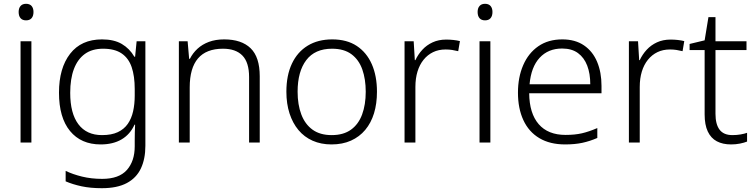

<svg xmlns="http://www.w3.org/2000/svg" viewBox="-20 -749 3971 1009"><path d="M145 -532V0H88V-532ZM117 -729Q136 -729 146 -717.5Q156 -706 156 -686Q156 -665 146 -653.5Q136 -642 117 -642Q98 -642 88 -653.5Q78 -665 78 -686Q78 -706 88 -717.5Q98 -729 117 -729Z M516 -542Q579 -542 620 -518Q661 -494 686 -451H690L698 -532H744V17Q744 86 720.5 136Q697 186 646.5 213Q596 240 515 240Q455 240 408.5 230Q362 220 325 204V149Q362 167 411 179Q460 191 517 191Q605 191 646.5 144.5Q688 98 688 20V-11Q688 -32 688.5 -53.5Q689 -75 690 -94H687Q664 -43 619 -16.5Q574 10 509 10Q406 10 348 -60.5Q290 -131 290 -262Q290 -391 348.5 -466.5Q407 -542 516 -542ZM522 -493Q464 -493 426 -465.5Q388 -438 368.5 -386.5Q349 -335 349 -261Q349 -153 392 -96Q435 -39 516 -39Q566 -39 599 -54.5Q632 -70 651.5 -98Q671 -126 679.5 -164Q688 -202 688 -246V-281Q688 -349 672 -396Q656 -443 619.5 -468Q583 -493 522 -493Z M1158 -542Q1249 -542 1297 -495.5Q1345 -449 1345 -348V0H1289V-344Q1289 -421 1254 -457Q1219 -493 1152 -493Q1064 -493 1020.5 -442Q977 -391 977 -290V0H920V-532H966L974 -440H978Q993 -470 1018 -493Q1043 -516 1078 -529Q1113 -542 1158 -542Z M1961 -267Q1961 -204 1945.5 -153.5Q1930 -103 1899.5 -66.5Q1869 -30 1824.5 -10Q1780 10 1722 10Q1667 10 1623 -9.5Q1579 -29 1548.5 -65.5Q1518 -102 1501.5 -153Q1485 -204 1485 -267Q1485 -353 1514 -414.5Q1543 -476 1597 -509Q1651 -542 1726 -542Q1803 -542 1855 -507.5Q1907 -473 1934 -411.5Q1961 -350 1961 -267ZM1544 -267Q1544 -199 1563.5 -147.5Q1583 -96 1622.5 -67.5Q1662 -39 1723 -39Q1785 -39 1824.5 -67.5Q1864 -96 1883 -147.5Q1902 -199 1902 -267Q1902 -333 1884 -384Q1866 -435 1827 -464Q1788 -493 1725 -493Q1635 -493 1589.5 -433Q1544 -373 1544 -267Z M2325 -541Q2344 -541 2362.5 -539Q2381 -537 2397 -533L2388 -480Q2372 -484 2356 -486.5Q2340 -489 2322 -489Q2285 -489 2256 -475Q2227 -461 2206 -435Q2185 -409 2174 -373Q2163 -337 2163 -292V0H2106V-532H2154L2160 -433H2163Q2177 -463 2199.5 -487.5Q2222 -512 2253.5 -526.5Q2285 -541 2325 -541Z M2557 -532V0H2500V-532ZM2529 -729Q2548 -729 2558 -717.5Q2568 -706 2568 -686Q2568 -665 2558 -653.5Q2548 -642 2529 -642Q2510 -642 2500 -653.5Q2490 -665 2490 -686Q2490 -706 2500 -717.5Q2510 -729 2529 -729Z M2935 -542Q3003 -542 3049 -510.5Q3095 -479 3118 -424Q3141 -369 3141 -298V-259H2761Q2762 -153 2811 -96.5Q2860 -40 2952 -40Q3001 -40 3038 -48.5Q3075 -57 3119 -76V-24Q3080 -7 3040.5 1.5Q3001 10 2950 10Q2870 10 2814.5 -23Q2759 -56 2730.5 -117.5Q2702 -179 2702 -262Q2702 -343 2729.5 -406.5Q2757 -470 2809 -506Q2861 -542 2935 -542ZM2934 -494Q2861 -494 2816 -445.5Q2771 -397 2763 -306H3082Q3082 -362 3066 -404Q3050 -446 3017.5 -470Q2985 -494 2934 -494Z M3504 -541Q3523 -541 3541.5 -539Q3560 -537 3576 -533L3567 -480Q3551 -484 3535 -486.5Q3519 -489 3501 -489Q3464 -489 3435 -475Q3406 -461 3385 -435Q3364 -409 3353 -373Q3342 -337 3342 -292V0H3285V-532H3333L3339 -433H3342Q3356 -463 3378.5 -487.5Q3401 -512 3432.5 -526.5Q3464 -541 3504 -541Z M3829 -39Q3852 -39 3872 -42.5Q3892 -46 3906 -51V-5Q3891 1 3869 5.5Q3847 10 3822 10Q3778 10 3747 -6.5Q3716 -23 3699.5 -58Q3683 -93 3683 -148V-486H3604V-518L3683 -537L3703 -659H3740V-532H3903V-486H3740V-151Q3740 -96 3761.5 -67.5Q3783 -39 3829 -39Z"/></svg>

Font: Noto Sans Devanagari Light
Style: Regular
Weight: 300
Version: Version 2.003